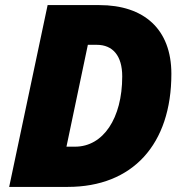

<svg xmlns="http://www.w3.org/2000/svg" viewBox="-20 -734 724 754"><path d="M16 0H246C501 0 653 -167 653 -444C653 -620 545 -714 370 -714H167ZM275 -158H241L325 -558H360C423 -558 460 -515 460 -434C460 -269 385 -158 275 -158Z"/></svg>

Font: Noto Sans Black
Style: Italic
Weight: 900
Italic angle: -12°
Designer: Monotype Design Team
Foundry: Monotype Imaging Inc.
Version: Version 2.013